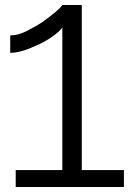

<svg xmlns="http://www.w3.org/2000/svg" viewBox="-20 -750 548 770"><path d="M477 -68V0H43V-68H230V-640Q220 -625 195 -607Q168 -587 140 -574Q102 -556 77 -548Q44 -538 21 -538V-608Q52 -608 86 -625Q127 -646 152 -663Q180 -683 205 -704Q226 -722 230 -730H308V-68Z"/></svg>

Font: Oxford Sans
Style: Regular
Weight: 400
Designer: Matt McInerney, Pablo Impallari, Rodrigo Fuenzalida
Foundry: Matt McInerney, Pablo Impallari, Rodrigo Fuenzalida
Version: Version 3.000g; ttfautohint (v1.5) -l 8 -r 28 -G 28 -x 14 -D